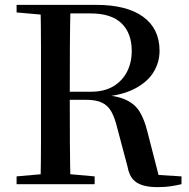

<svg xmlns="http://www.w3.org/2000/svg" viewBox="-20 -755 776 787"><path d="M48 0V-32L195 -45H221L368 -32V0ZM146 0Q148 -85 148 -170.5Q148 -256 148 -342V-393Q148 -479 148 -564.5Q148 -650 146 -735H269Q267 -651 266.5 -563.5Q266 -476 266 -373V-350Q266 -259 266.5 -172.5Q267 -86 269 0ZM626 12Q569 12 540 -7Q511 -26 503 -71L461 -229Q451 -271 437 -296.5Q423 -322 398.5 -334Q374 -346 331 -346H209V-379H352Q408 -379 445 -401.5Q482 -424 501 -461.5Q520 -499 520 -546Q520 -619 478 -659.5Q436 -700 351 -700H208V-735H375Q500 -735 567 -686Q634 -637 634 -547Q634 -499 608.5 -458Q583 -417 528.5 -389.5Q474 -362 387 -357V-367Q456 -364 494.5 -346.5Q533 -329 552.5 -297Q572 -265 584 -216L636 -14L579 -41L724 -32V0Q702 5 680 8.5Q658 12 626 12ZM48 -704V-735H208V-691H195Z"/></svg>

Font: Noto Serif JP ExtraLight SemiBold
Style: Regular
Weight: 600
Version: Version 2.003-H1;hotconv 1.1.1;makeotfexe 2.6.0